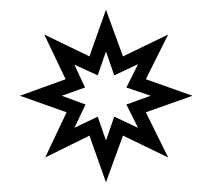

<svg xmlns="http://www.w3.org/2000/svg" viewBox="-20 -736 427 395"><path d="M376 -539 280 -505 326 -412 233 -457 198 -361 164 -457 73 -412 117 -505 21 -539 115 -573 71 -665 164 -620 198 -716 233 -620 326 -665 280 -573ZM290 -539 240 -556 264 -604 215 -581 198 -630 181 -581 133 -603 155 -556 107 -539 156 -521 133 -473 181 -496 198 -447 215 -496 264 -473 240 -521Z"/></svg>

Font: Triodion
Style: Regular
Weight: 400
Version: Version 1.201; ttfautohint (v1.8.4.7-5d5b)